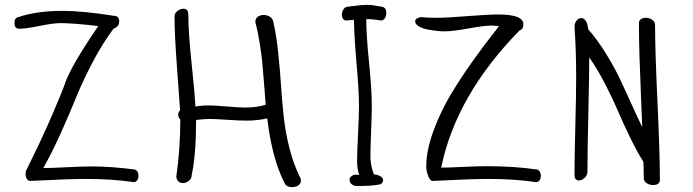

<svg xmlns="http://www.w3.org/2000/svg" viewBox="-20 -753 2875 796"><path d="M231.9 -657.2Q201.2 -657.2 144 -645.5Q86.9 -633.8 59.1 -633.8Q40 -633.8 40 -658.2Q40 -679.2 56.2 -682.1Q132.3 -708 238.8 -708Q324.7 -708 455.1 -687Q464.4 -687 469.2 -680.7Q474.1 -674.3 474.1 -665Q474.1 -641.6 451.2 -634.8Q405.3 -573.7 364 -495.1Q322.8 -416.5 296.1 -350.6Q269.5 -284.7 231.9 -200.9Q194.3 -117.2 159.2 -56.2Q188.5 -56.2 254.2 -59.6Q319.8 -63 359.9 -63Q440.4 -63 534.2 -50.8Q543.5 -50.8 548.8 -42.7Q554.2 -34.7 554.2 -23.9Q554.2 -13.2 548.8 -5.6Q543.5 2 534.2 2Q445.3 -11.2 335.9 -11.2Q269 -11.2 105 -2.9Q96.2 -2.9 91.1 -12Q85.9 -21 85.9 -32.2Q85.9 -37.1 87.9 -44.9Q157.2 -184.6 198.2 -280.8Q239.3 -377 249.5 -407.2Q259.8 -437.5 290 -491.7Q320.3 -545.9 387.2 -645Q281.2 -657.2 231.9 -657.2Z M1039.6 -657.2Q1039.6 -658.2 1039.1 -660.2Q1038.6 -662.1 1038.6 -663.1Q1038.6 -676.3 1048.8 -683.6Q1059.1 -690.9 1072.8 -690.9Q1087.4 -690.9 1098.6 -683.8Q1109.9 -676.8 1112.8 -664.1Q1125.5 -609.4 1133.1 -537.8Q1140.6 -466.3 1144.8 -402.3Q1148.9 -338.4 1156 -271.5Q1163.1 -204.6 1180.2 -137.7Q1197.3 -70.8 1225.6 -14.2Q1227.5 -8.3 1227.5 -3.9Q1227.5 8.3 1216.8 15.6Q1206.1 22.9 1190.9 22.9Q1168.5 22.9 1160.6 7.8Q1107.9 -94.2 1087.9 -262.2Q1047.4 -252.9 999.5 -252.9Q973.6 -252.9 923.3 -256.3Q873 -259.8 848.6 -259.8Q831.1 -259.8 793 -255.9Q793 -113.3 774.9 -27.8Q774.9 -13.2 763.4 -3.7Q752 5.9 737.8 5.9Q727.1 5.9 719.7 -0.7Q712.4 -7.3 710.9 -21Q727.5 -135.3 727.5 -257.8Q718.8 -266.6 718.8 -277.8Q718.8 -288.1 726.6 -295.9Q725.1 -321.3 714.4 -464.8Q703.6 -608.4 703.6 -685.1Q703.6 -697.8 715.3 -707.3Q727.1 -716.8 739.7 -716.8Q760.7 -716.8 760.7 -692.9Q760.7 -621.1 774.4 -489.7Q788.1 -358.4 790.5 -311Q813 -315.9 845.7 -315.9Q870.6 -315.9 920.9 -311.5Q971.2 -307.1 995.6 -307.1Q1044.4 -307.1 1081.5 -318.8Q1080.1 -338.4 1075.2 -401.1Q1070.3 -463.9 1067.4 -493.7Q1064.5 -523.4 1057.1 -571.3Q1049.8 -619.1 1039.6 -657.2Z M1460.4 18.1Q1447.3 18.1 1438.2 11Q1429.2 3.9 1429.2 -9.8Q1429.2 -16.6 1437.5 -22.7Q1445.8 -28.8 1453.6 -28.8Q1463.4 -28.8 1469.2 -27.8Q1460.4 -52.2 1460.4 -86.9Q1460.4 -117.7 1464.4 -197.8Q1468.3 -277.8 1468.3 -313Q1468.3 -374.5 1458.5 -485.6Q1448.7 -596.7 1447.3 -670.9L1415.5 -668Q1407.2 -668 1402.3 -674.8Q1397.5 -681.6 1397.5 -691.9Q1397.5 -703.1 1403.3 -713.1Q1409.2 -723.1 1419.4 -725.1Q1425.3 -725.6 1444.3 -728Q1463.4 -730.5 1476.6 -731.7Q1489.7 -732.9 1502.4 -732.9Q1523.4 -732.9 1563.5 -725.1Q1581.5 -722.2 1581.5 -698.2Q1581.5 -686 1575.4 -677Q1569.3 -668 1558.6 -668Q1528.3 -673.8 1498.5 -673.8Q1498.5 -607.4 1510 -493.9Q1521.5 -380.4 1521.5 -312Q1521.5 -284.2 1518.6 -210Q1515.6 -135.7 1515.6 -105Q1515.6 -66.9 1530.3 -29.8Q1542.5 -29.8 1555.4 -23.2Q1568.4 -16.6 1568.4 -4.9Q1568.4 1 1563 6.6Q1557.6 12.2 1551.3 12.2Q1522.5 18.1 1460.4 18.1Z M1820.3 -623Q1809.6 -623 1792.5 -624.8Q1775.4 -626.5 1753.4 -630.6Q1731.4 -634.8 1716.3 -643.8Q1701.2 -652.8 1701.2 -665Q1701.2 -677.2 1724.1 -682.1Q1755.9 -679.2 1788.1 -679.2Q1830.1 -679.2 1916 -686Q2002 -692.9 2047.4 -692.9Q2149.9 -692.9 2149.9 -651.9Q2149.9 -631.8 2134.3 -627Q1870.6 -358.4 1809.1 -58.1Q1836.9 -58.1 1898.4 -61Q1960 -64 1996.1 -64Q2111.8 -64 2202.1 -50.8Q2211.4 -50.8 2216.8 -42.7Q2222.2 -34.7 2222.2 -23.9Q2222.2 -13.2 2216.8 -5.6Q2211.4 2 2202.1 2Q2113.3 -11.2 2003.9 -11.2Q1937 -11.2 1772.9 -2.9Q1763.2 -2.9 1755.1 -23.7Q1747.1 -44.4 1747.1 -62Q1747.1 -128.9 1777.3 -211.2Q1807.6 -293.5 1851.3 -365.2Q1895 -437 1938.5 -498Q1981.9 -559.1 2014.4 -600.1Q2046.9 -641.1 2048.3 -645Q2043.5 -645 2033.9 -646Q2024.4 -647 2020 -647Q1987.3 -647 1922.1 -635Q1856.9 -623 1820.3 -623Z M2628.9 -657.2Q2628.9 -668 2637 -673.6Q2645 -679.2 2657.7 -679.2Q2672.4 -679.2 2684.1 -670.9Q2695.8 -662.6 2695.8 -649.9Q2695.8 -543 2705.8 -328.9Q2715.8 -114.7 2715.8 -7.8Q2715.8 14.2 2686.5 14.2Q2672.4 14.2 2660.6 6.1Q2648.9 -2 2648.9 -14.2Q2648.9 -47.9 2647.5 -82Q2619.6 -126.5 2589.8 -188.2Q2560.1 -250 2538.6 -300.3Q2517.1 -350.6 2485.8 -410.4Q2454.6 -470.2 2422.9 -515.1Q2422.9 -439.5 2419.2 -282.5Q2415.5 -125.5 2415.5 -42Q2415.5 -26.9 2404.1 -15.9Q2392.6 -4.9 2379.9 -4.9Q2361.8 -4.9 2361.8 -28.8Q2361.8 -95.2 2365.2 -229.7Q2368.7 -364.3 2368.7 -433.1Q2368.7 -544.4 2361.8 -642.1Q2361.8 -656.7 2370.4 -667.5Q2378.9 -678.2 2389.6 -678.2Q2400.4 -678.2 2408.4 -666.7Q2416.5 -655.3 2418.5 -631.8Q2455.1 -590.3 2489.3 -535.4Q2523.4 -480.5 2543.2 -439.7Q2563 -398.9 2594.7 -328.9Q2626.5 -258.8 2642.6 -226.1Q2641.1 -269 2637.2 -360.4Q2633.3 -451.7 2631.1 -522.2Q2628.9 -592.8 2628.9 -657.2Z"/></svg>

Font: Zhizn
Style: Regular
Weight: 400
Designer: Peter Zharnov
Foundry: Peter Zharnov
Version: Version 1.000